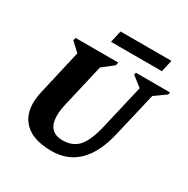

<svg xmlns="http://www.w3.org/2000/svg" viewBox="-194 -1043 1209 1232"><g transform="rotate(30 410.5 -427.0)"><path d="M105 -284 180 -610 116 -669 121 -690H437L432 -667L351 -604L278 -289Q254 -186 278.5 -132.5Q303 -79 376 -79Q451 -79 493 -126.5Q535 -174 562 -289L638 -616L564 -674L568 -690H821L817 -673L733 -613L657 -289Q587 16 348 16Q199 16 135 -62.5Q71 -141 105 -284ZM330 -782 350 -870H727L707 -782Z"/></g></svg>

Font: Platypi
Style: Bold Italic
Weight: 700
Italic angle: -13°
Designer: David Sargent
Foundry: Bolt Cutter Type
Version: Version 1.200; ttfautohint (v1.8.4.7-5d5b)